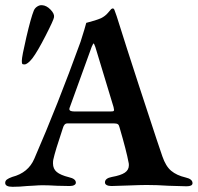

<svg xmlns="http://www.w3.org/2000/svg" viewBox="-24 -714 761 739"><path d="M-4 -10Q-4 -18 2.5 -23Q9 -28 23 -33Q85 -49 108 -103Q198 -310 286 -553Q295 -580 300.5 -599.5Q306 -619 308 -626Q344 -635 365 -644Q381 -652 391.5 -664.5Q402 -677 404 -679Q412 -685 416 -677Q418 -673 425 -652Q462 -534 510.5 -385.5Q559 -237 578 -180L601 -112Q614 -74 635 -56.5Q656 -39 690 -31Q717 -25 717 -9Q717 3 694 3L625 1Q580 -2 540 -2Q518 -2 468 0Q422 2 405 2Q394 2 387 -1.5Q380 -5 380 -12Q380 -28 407 -33Q441 -39 456.5 -49.5Q472 -60 472 -78Q472 -85 471 -88Q463 -132 436 -224Q434 -233 429.5 -236Q425 -239 415 -239H235Q223 -239 218 -221Q188 -132 181 -99Q180 -94 180 -85Q180 -64 194.5 -52Q209 -40 241 -32Q268 -26 268 -11Q268 -5 261.5 -1.5Q255 2 244 2L196 1Q162 -1 140 -1Q126 -1 107.5 0.5Q89 2 80 2Q52 5 24 5Q-4 5 -4 -10ZM401 -285Q409 -285 412 -286Q415 -287 415 -291Q415 -292 413 -302L343 -533Q338 -547 336 -547Q335 -547 329 -534L245 -302Q243 -298 243 -294Q243 -285 262 -285ZM60 -480Q60 -496 77.5 -571Q95 -646 106 -673Q110 -683 119.5 -689Q129 -695 138 -694Q155 -693 170.5 -677Q186 -661 184 -648Q183 -638 151.5 -576.5Q120 -515 101 -490Q82 -466 70 -466Q63 -466 61.5 -468.5Q60 -471 60 -480Z"/></svg>

Font: EB Garamond SemiBold
Style: Regular
Weight: 600
Designer: Georg Duffner and Octavio Pardo
Foundry: Georg Duffner
Version: Version 1.000